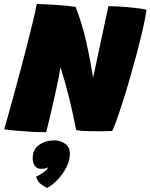

<svg xmlns="http://www.w3.org/2000/svg" viewBox="-36 -652 746 952"><path d="M193 3.5Q154 3.5 112.8 1Q71.5 -1.5 37.2 -4.8Q3 -8 -15.5 -10.5Q-13.5 -15 -2.8 -53.8Q8 -92.5 24.8 -153Q41.5 -213.5 60 -283Q77.5 -348 94.5 -413.8Q111.5 -479.5 125.2 -536.8Q139 -594 146.5 -632Q158 -632 181.8 -631Q205.5 -630 234.2 -628.2Q263 -626.5 290.8 -623.8Q318.5 -621 338.5 -618Q371.5 -535.5 392.2 -442Q413 -348.5 425.5 -266L501.5 -621.5Q518.5 -621.5 545.8 -620Q573 -618.5 602 -616Q631 -613.5 655.2 -610.2Q679.5 -607 690.5 -603.5Q685 -562.5 670.8 -501.5Q656.5 -440.5 638.5 -373Q622 -311.5 604.2 -250.5Q586.5 -189.5 569.5 -137.2Q552.5 -85 539.5 -49.2Q526.5 -13.5 520 -2.5Q487 -1 445.5 -1Q415.5 -1 387.5 -2.2Q359.5 -3.5 341.5 -7Q337.5 -29.5 327.5 -76.5Q317.5 -123.5 301.8 -186.2Q286 -249 264 -318.5Q262 -303 255.8 -271.8Q249.5 -240.5 241 -201.2Q232.5 -162 223.2 -122.2Q214 -82.5 206 -49Q198 -15.5 193 3.5ZM198 280Q191.5 277.5 171 264Q150.5 250.5 143 223.5Q152 220.5 165 212.5Q178 204.5 188.8 195.5Q199.5 186.5 201 181.5Q202 179.5 202 178Q190.5 185 167 185Q146.5 185 136.2 169.5Q126 154 126 133.5Q126 89 158 66.5Q190 44 234 44Q263 44 286.8 60.5Q310.5 77 310.5 111Q310.5 141.5 294.8 174.2Q279 207 253.5 235Q228 263 198 280Z"/></svg>

Font: Grandstander Black
Style: Italic
Weight: 900
Italic angle: -15°
Designer: Tyler Finck
Foundry: Etcetera Type Co
Version: Version 1.200; ttfautohint (v1.8.3)